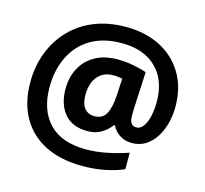

<svg xmlns="http://www.w3.org/2000/svg" viewBox="-113 -846 1123 1053"><g transform="rotate(15 449.0 -319.5)"><path d="M851 -364Q851 -318 839.5 -273Q828 -228 805 -191.5Q782 -155 748.5 -133.5Q715 -112 670 -112Q631 -112 601 -131.5Q571 -151 557 -181H551Q530 -152 497 -132Q464 -112 418 -112Q332 -112 287.5 -165Q243 -218 243 -305Q243 -371 270.5 -423Q298 -475 350.5 -505Q403 -535 479 -535Q526 -535 571 -526Q616 -517 644 -507L634 -302Q634 -292 633.5 -280.5Q633 -269 633 -260Q633 -225 644.5 -213Q656 -201 672 -201Q695 -201 711.5 -223.5Q728 -246 736.5 -283.5Q745 -321 745 -365Q745 -488 674 -557.5Q603 -627 478 -627Q373 -627 301.5 -584Q230 -541 193 -465Q156 -389 156 -291Q156 -161 227 -87Q298 -13 437 -13Q494 -13 557 -26Q620 -39 674 -58V36Q625 57 566 68.5Q507 80 441 80Q317 80 229 35.5Q141 -9 94 -92Q47 -175 47 -291Q47 -382 77 -460Q107 -538 163 -596.5Q219 -655 298.5 -687Q378 -719 477 -719Q588 -719 672 -676Q756 -633 803.5 -553.5Q851 -474 851 -364ZM357 -305Q357 -250 378 -225.5Q399 -201 434 -201Q480 -201 500 -237Q520 -273 524 -344L529 -439Q518 -441 506 -443Q494 -445 480 -445Q436 -445 409 -425Q382 -405 369.5 -373.5Q357 -342 357 -305Z"/></g></svg>

Font: Noto Sans Khmer UI
Style: Bold
Weight: 700
Designer: Danh Hong and the Monotype Design Team
Foundry: Monotype Imaging Inc.
Version: Version 2.002; ttfautohint (v1.8.4.7-5d5b)